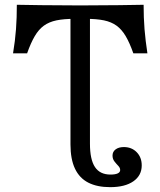

<svg xmlns="http://www.w3.org/2000/svg" viewBox="-20 -591 672 804"><path d="M292.6 -512.1Q247.4 -512.1 216.4 -505.7Q185.4 -499.2 163.7 -483.5Q142 -467.7 125.5 -439.6Q109 -411.6 93.5 -367.6H34.6Q43.4 -420.1 47 -468.9Q50.6 -517.8 50.5 -571Q94.7 -570.2 152.8 -569.4Q210.9 -568.5 287.3 -568.5H344.5Q420.9 -568.5 479.1 -569.4Q537.2 -570.2 581.4 -571Q581.3 -517.8 585.2 -468.9Q589.2 -420.1 597.3 -367.6H538.4Q522.9 -411.6 506.4 -439.6Q489.8 -467.7 468.1 -483.5Q446.4 -499.2 415.5 -505.7Q384.5 -512.1 339.3 -512.1ZM275.1 -201.6V-536.3H356.7V-201.6ZM441.5 192.7Q386.9 192.7 349.9 173.9Q312.8 155 294 115.3Q275.1 75.6 275.1 13.5V-201.6H356.7V10.8Q356.7 76.8 377.6 108.4Q398.4 140 442.7 140Q462.5 140 472.9 135.1Q483.2 130.2 483.2 121.2Q483.2 111.7 475.4 103.7Q467.6 95.7 459.4 85.2Q451.2 74.8 451.2 60.5Q451.2 44.2 464.2 34.5Q477.3 24.8 498.7 24.8Q531.4 24.8 552.5 46.4Q573.5 68 573.5 101.6Q573.5 143.9 538.4 168.3Q503.3 192.7 441.5 192.7Z"/></svg>

Font: Playfair 5pt SemiExpanded Light
Style: Regular
Weight: 300
Width: 6
Designer: Claus Eggers Sørensen
Foundry: Claus Eggers Sørensen
Version: Version 2.203